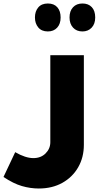

<svg xmlns="http://www.w3.org/2000/svg" viewBox="-52 -818 585 1099"><path d="M170 261Q122 261 73.5 247Q25 233 -32 195L35 53Q94 87 139 87Q182 87 209 60Q236 33 236 -4V-502H428V11Q428 83 395.5 139.5Q363 196 305 228.5Q247 261 170 261ZM222 -638Q186 -638 167 -661Q148 -684 148 -718Q148 -753 167 -775.5Q186 -798 222 -798Q257 -798 276 -776.5Q295 -755 295 -718Q295 -681 275 -659.5Q255 -638 222 -638ZM420 -638Q386 -638 366 -660Q346 -682 346 -718Q346 -755 366 -776.5Q386 -798 420 -798Q454 -798 473.5 -777Q493 -756 493 -718Q493 -681 472.5 -659.5Q452 -638 420 -638Z"/></svg>

Font: Noto Kufi Arabic Black
Style: Regular
Weight: 900
Designer: Monotype Design Team, David Williams, Khaled Hosny
Foundry: Google LLC
Version: Version 2.109; ttfautohint (v1.8.4.7-5d5b)